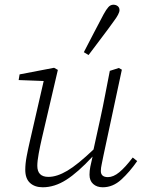

<svg xmlns="http://www.w3.org/2000/svg" viewBox="-20 -781 608 813"><path d="M161 12Q127 12 107 -6.5Q87 -25 87 -62Q87 -88 93 -119.5Q99 -151 106 -181L165 -438L59 -442L63 -466L209 -494L225 -485L157 -194Q150 -164 144 -131.5Q138 -99 138 -79Q138 -32 185 -32Q221 -32 265 -58Q309 -84 376 -148L405 -280Q416 -330 425.5 -380.5Q435 -431 445 -481L483 -493L496 -486L418 -122Q415 -105 411 -87.5Q407 -70 407 -57Q407 -31 437 -31Q460 -31 485 -51.5Q510 -72 542 -114L561 -99Q529 -53 493.5 -20.5Q458 12 415 12Q390 12 374.5 -2Q359 -16 359 -41Q359 -58 362.5 -75.5Q366 -93 372 -118Q310 -51 260.5 -19.5Q211 12 161 12ZM335 -560Q355 -599 377.5 -642Q400 -685 419 -721Q430 -741 439 -751Q448 -761 460 -761Q471 -761 478.5 -755Q486 -749 486 -738Q486 -723 461 -690Q439 -659 410 -621Q381 -583 355 -548Z"/></svg>

Font: Source Serif 4 SmText Light
Style: Italic
Weight: 300
Italic angle: -12°
Designer: Frank Grießhammer
Foundry: Adobe
Version: Version 4.005;hotconv 1.1.0;makeotfexe 2.6.0